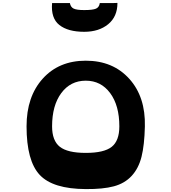

<svg xmlns="http://www.w3.org/2000/svg" viewBox="-20 -1274 1175 1316"><path d="M557 -1056Q446 -1056 387 -1102.5Q328 -1149 337 -1253H459Q464 -1225 485 -1215Q506 -1205 557 -1205Q615 -1205 637.5 -1214.5Q660 -1224 664 -1253H756L785 -1254Q785 -1160 721.5 -1108Q658 -1056 557 -1056ZM568 -858Q754 -858 866 -734Q978 -610 973 -407Q970 -279 950 -199.5Q930 -120 882.5 -68.5Q835 -17 760.5 3Q686 23 568 22Q342 21 252 -75.5Q162 -172 162 -408Q162 -612 273 -735Q384 -858 568 -858ZM798 -408Q798 -551 735 -636Q672 -721 568 -721Q463 -721 400 -636Q337 -551 337 -408Q337 -310 390 -268Q443 -226 568 -226Q693 -226 745.5 -267.5Q798 -309 798 -408Z"/></svg>

Font: OpenDyslexic
Style: Bold
Weight: 800
Designer: Abbie Gonzalez
Version: Version 0.920;hotconv 1.0.109;makeotfexe 2.5.65596